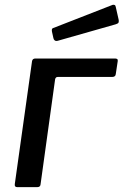

<svg xmlns="http://www.w3.org/2000/svg" viewBox="-20 -771 509 791"><path d="M51 0Q39 0 41 -13L112 -519Q114 -530 126 -530H454Q460 -530 463 -527.5Q466 -525 465 -519L457 -466Q456 -454 442 -454H218Q209 -454 207 -444L147 -11Q146 0 133 0ZM457 -742 469 -689Q470 -683 468.5 -678.5Q467 -674 457 -671L218 -603Q210 -601 205.5 -604.5Q201 -608 200 -614L194 -641Q192 -653 198 -655L444 -751Q448 -752 452 -750.5Q456 -749 457 -742Z"/></svg>

Font: Libre Franklin Medium
Style: Italic
Weight: 500
Italic angle: -8°
Designer: Pablo Impallari, Rodrigo Fuenzalida, Nhung Nguyen
Foundry: Impallari Type
Version: Version 3.000